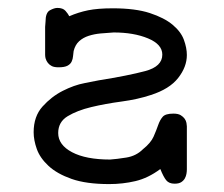

<svg xmlns="http://www.w3.org/2000/svg" viewBox="-20 -459 565 485"><path d="M65 -125Q65 -165 87.5 -190Q110 -215 138.5 -229.5Q167 -244 193.5 -249Q220 -254 229 -256Q304 -268 347 -279.5Q390 -291 390 -321Q390 -347 354 -362Q318 -377 267 -377Q250 -376 234 -374.5Q218 -373 204 -368.5Q190 -364 180 -355Q170 -346 166 -330Q165 -324 164.5 -317Q164 -310 161 -303.5Q158 -297 150.5 -293Q143 -289 128 -289Q117 -289 111 -292Q105 -295 101 -300Q97 -305 95 -312Q94 -317 94 -320.5Q94 -324 94 -329V-391L95 -404Q95 -427 106 -433Q117 -439 125 -439Q139 -439 145.5 -431.5Q152 -424 155 -418Q178 -428 202.5 -433Q227 -438 265 -438Q322 -438 358.5 -426Q395 -414 416 -396.5Q437 -379 444.5 -358.5Q452 -338 452 -320Q452 -290 430 -262Q408 -234 361 -219Q328 -208 287 -202.5Q246 -197 210.5 -188.5Q175 -180 151 -165.5Q127 -151 127 -123Q127 -93 162 -74.5Q197 -56 258 -56Q274 -57 299 -61Q324 -65 341 -82Q361 -98 368 -114Q375 -130 379.5 -143Q384 -156 391 -164Q398 -172 418 -172Q430 -172 436.5 -168Q443 -164 446.5 -159Q450 -154 451 -148.5Q452 -143 452 -140V-31Q452 -26 451 -20Q450 -14 447 -8.5Q444 -3 438 1Q432 5 421 5Q407 5 400 -3.5Q393 -12 385 -32Q354 -9 322 -1.5Q290 6 256 6Q198 6 161 -7Q124 -20 102.5 -40Q81 -60 73 -82.5Q65 -105 65 -125Z"/></svg>

Font: CMU Typewriter Custom
Style: Regular
Weight: 500
Monospace: yes
Version: Version 0.7.0